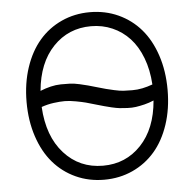

<svg xmlns="http://www.w3.org/2000/svg" viewBox="-53 -790 861 853"><g transform="rotate(-5 377.5 -363.5)"><path d="M378.2 -737.2Q446.7 -737.2 505 -710.6Q563.2 -683.9 604.6 -636Q646 -588.1 669.4 -517.9Q692.8 -447.8 692.8 -363.6Q692.8 -279.5 669.4 -209.3Q646 -139.2 604.6 -91.3Q563.2 -43.3 505 -16.7Q446.7 9.9 378.2 9.9Q309.7 9.9 251.6 -16.7Q193.5 -43.3 152 -91.4Q110.4 -139.6 87.2 -209.7Q63.9 -279.8 63.9 -363.6Q63.9 -447.4 87.4 -517.6Q110.8 -587.7 152.2 -635.8Q193.5 -683.9 251.8 -710.6Q310 -737.2 378.2 -737.2ZM626.4 -321.7Q605.8 -312.9 584.7 -307.7Q563.6 -302.6 546.3 -300.1Q529.1 -297.6 508.5 -298.5Q487.9 -299.4 473.7 -301Q459.5 -302.6 438.4 -307.5Q417.3 -312.5 405.4 -315.9Q393.5 -319.2 371.4 -325.6Q341.6 -334.5 326.2 -338.6Q310.7 -342.7 282.3 -348Q253.9 -353.3 233 -353.3Q212 -353.3 184.1 -349.6Q156.2 -345.9 128.9 -336.3Q136 -204.9 204.7 -128.7Q273.4 -52.6 378.2 -52.6Q479.8 -52.6 547.9 -124.5Q616.1 -196.4 626.4 -321.7ZM627.5 -393.1Q623.6 -458.5 603.3 -511.7Q583.1 -565 550.1 -600.7Q517 -636.4 473 -655.5Q429 -674.7 378.2 -674.7Q277.3 -674.7 209.3 -603.7Q141.3 -532.7 130 -408Q153.8 -417.6 176.7 -423.1Q199.6 -428.6 222.5 -429Q245.4 -429.3 263.1 -428.6Q280.9 -427.9 304.9 -422.6Q328.8 -417.3 342.5 -413.5Q356.2 -409.8 381.7 -402.3Q407.3 -394.9 419.9 -391.5Q432.5 -388.1 456.5 -382.8Q480.5 -377.5 497.3 -376.4Q514.2 -375.4 536.9 -375.4Q559.7 -375.4 582 -380Q604.4 -384.6 627.5 -393.1Z"/></g></svg>

Font: Inter Light BETA
Style: Regular
Weight: 300
Designer: Rasmus Andersson
Foundry: rsms
Version: Version 3.011;git-f93a4a705